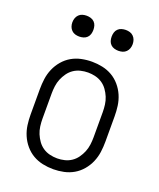

<svg xmlns="http://www.w3.org/2000/svg" viewBox="-136 -807 747 900"><g transform="rotate(20 237.5 -357.0)"><path d="M238 8Q211 8 185 2.5Q159 -3 136.5 -16Q114 -29 96.5 -49.5Q79 -70 68.5 -94.5Q58 -119 54.5 -145Q51 -171 51 -197V-323Q51 -349 54.5 -375Q58 -401 68.5 -425.5Q79 -450 96.5 -470.5Q114 -491 136.5 -504Q159 -517 185 -522.5Q211 -528 238 -528Q264 -528 290 -522.5Q316 -517 338.5 -504Q361 -491 378.5 -470.5Q396 -450 406.5 -425.5Q417 -401 420.5 -375Q424 -349 424 -323V-197Q424 -171 420.5 -145Q417 -119 406.5 -94.5Q396 -70 378.5 -49.5Q361 -29 338.5 -16Q316 -3 290 2.5Q264 8 238 8ZM238 -46Q256 -46 274.5 -50.5Q293 -55 308.5 -65.5Q324 -76 335 -91.5Q346 -107 353 -124Q360 -141 362.5 -160Q365 -179 365 -197V-323Q365 -341 362.5 -360Q360 -379 353 -396Q346 -413 335 -428.5Q324 -444 308.5 -454.5Q293 -465 274.5 -469.5Q256 -474 238 -474Q219 -474 200.5 -469.5Q182 -465 166.5 -454.5Q151 -444 140 -428.5Q129 -413 122 -396Q115 -379 112.5 -360Q110 -341 110 -323V-197Q110 -179 112.5 -160Q115 -141 122 -124Q129 -107 140 -91.5Q151 -76 166.5 -65.5Q182 -55 200.5 -50.5Q219 -46 238 -46ZM335 -618Q325 -618 314.5 -621Q304 -624 296.5 -631.5Q289 -639 286 -649Q283 -659 283 -670Q283 -681 286 -691Q289 -701 296.5 -708.5Q304 -716 314.5 -719Q325 -722 335 -722Q346 -722 356 -719Q366 -716 373.5 -708.5Q381 -701 384.5 -691Q388 -681 388 -670Q388 -659 384.5 -649Q381 -639 373.5 -631.5Q366 -624 356 -621Q346 -618 335 -618ZM140 -618Q129 -618 119 -621Q109 -624 101.5 -631.5Q94 -639 90.5 -649Q87 -659 87 -670Q87 -681 90.5 -691Q94 -701 101.5 -708.5Q109 -716 119 -719Q129 -722 140 -722Q150 -722 160.5 -719Q171 -716 178.5 -708.5Q186 -701 189 -691Q192 -681 192 -670Q192 -659 189 -649Q186 -639 178.5 -631.5Q171 -624 160.5 -621Q150 -618 140 -618Z"/></g></svg>

Font: Iosevka QP Light
Style: Regular
Weight: 300
Designer: Belleve Invis
Foundry: Belleve Invis
Version: Version 20.0.0; ttfautohint (v1.8.4)